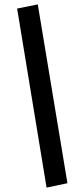

<svg xmlns="http://www.w3.org/2000/svg" viewBox="-20 -781 353 874"><path d="M192 73 58 -742 152 -761 287 53Z"/></svg>

Font: Nunito Sans 12pt ExtraLight 12pt
Style: Bold Italic
Weight: 700
Italic angle: -9°
Version: Version 3.101;gftools[0.9.27]